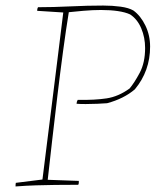

<svg xmlns="http://www.w3.org/2000/svg" viewBox="-20 -666 568 692"><path d="M36 6Q36 -2 37 -7L133 -19Q140 -72 148.5 -143Q157 -214 167.5 -294.5Q178 -375 188 -459Q198 -543 208 -621L114 -627Q114 -630 114.5 -633Q115 -636 117 -640Q171 -640 233.5 -643Q296 -646 352 -646Q385 -646 414.5 -642Q444 -638 461 -628Q487 -609 504 -574Q521 -539 521 -498Q521 -410 466 -344Q426 -310 366 -294Q353 -293 331.5 -292Q310 -291 289 -291Q268 -291 256 -292Q256 -299 260 -306Q322 -305 364.5 -311.5Q407 -318 447 -347Q464 -367 483.5 -403.5Q503 -440 503 -493Q503 -531 489 -564Q475 -597 449 -614Q432 -622 405 -626Q378 -630 344 -630Q315 -630 279.5 -627Q244 -624 228 -622Q218 -561 207.5 -483Q197 -405 187 -322Q177 -239 168 -160Q159 -81 152 -18L264 -14Q264 -10 264 -7Q264 -4 262 0Q215 0 179 0.5Q143 1 109.5 2Q76 3 36 6Z"/></svg>

Font: Labrada Thin
Style: Italic
Weight: 100
Italic angle: -7°
Designer: Mercedes Jáuregui
Foundry: Omnibus-Type Team
Version: Version 1.000; ttfautohint (v1.8.4.7-5d5b)